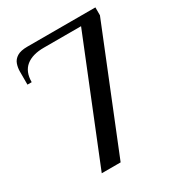

<svg xmlns="http://www.w3.org/2000/svg" viewBox="-161 -762 795 863"><g transform="rotate(-30 237.0 -330.0)"><path d="M115 0 365 -619H172Q112 -619 79.5 -592.5Q47 -566 47 -512H25V-580Q25 -600 31.5 -618.5Q38 -637 56.5 -648.5Q75 -660 110 -660H463V-619L213 0Z"/></g></svg>

Font: El Messiri Medium
Style: Regular
Weight: 500
Designer: Mohamed Gaber
Foundry: Kief Type Foundry
Version: Version 2.020; ttfautohint (v1.8.3)